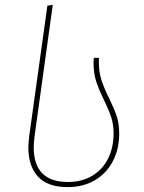

<svg xmlns="http://www.w3.org/2000/svg" viewBox="-20 -756 591 786"><path d="M174 -733 196 -736 122 -202Q118 -168 118 -153Q118 -11 258 -11Q316 -11 358.5 -37Q401 -63 423 -108Q445 -153 445 -209Q445 -247 435 -277Q425 -307 405 -348Q384 -391 373.5 -423.5Q363 -456 363 -499L364 -519H385Q383 -468 394 -432.5Q405 -397 428 -351Q448 -310 458 -279.5Q468 -249 468 -209Q468 -146 442 -96Q416 -46 368 -18Q320 10 257 10Q175 10 135.5 -33Q96 -76 96 -153Q96 -168 100 -202Z"/></svg>

Font: FiraGO Thin
Style: Italic
Weight: 100
Italic angle: -8°
Designer: bBox Type GmbH
Foundry: bBox Type GmbH
Version: Version 1.001